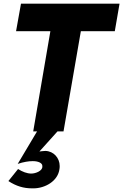

<svg xmlns="http://www.w3.org/2000/svg" viewBox="-20 -720 675 1052"><path d="M68 -549H256L162 0H183L77 178C109 167 139 163 156 163C158 163 160 163 162 163C187 163 212 172 212 189C212 191 212 192 212 194C212 216 176 231 151 231C128 231 102 221 79 206L26 272C69 300 109 312 156 312C158 312 161 312 163 312C226 312 298 273 306 205C307 199 307 194 307 189C307 146 274 108 229 107C218 107 207 109 196 110L295 0H328L423 -549H609L635 -700H95Z"/></svg>

Font: Jost
Style: Bold Italic
Weight: 700
Italic angle: -5°
Version: Version 3.710